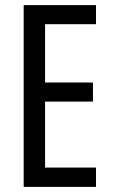

<svg xmlns="http://www.w3.org/2000/svg" viewBox="-20 -734 442 754"><path d="M357 0H73V-714H357V-639H157V-410H345V-335H157V-76H357Z"/></svg>

Font: Noto Sans Myanmar ExtraCondensed
Style: Regular
Weight: 400
Width: 2
Designer: Monotype Design Team
Foundry: Monotype Imaging Inc.
Version: Version 2.107; ttfautohint (v1.8.4.7-5d5b)